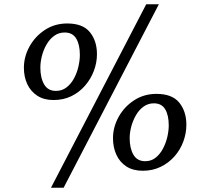

<svg xmlns="http://www.w3.org/2000/svg" viewBox="-20 -834 962 904"><path d="M232 -363Q187 -363 155.8 -383.2Q124.5 -403.5 108.5 -437.8Q92.5 -472 92.5 -515Q92.5 -567 118.8 -614.8Q145 -662.5 191.2 -693Q237.5 -723.5 296.5 -723.5Q370 -723.5 403.2 -682.5Q436.5 -641.5 436.5 -579Q436.5 -539 422 -500.5Q407.5 -462 380.5 -430.8Q353.5 -399.5 316 -381.2Q278.5 -363 232 -363ZM243.5 -406Q272 -406 293.2 -422.5Q314.5 -439 328.5 -465Q342.5 -491 349.2 -520.5Q356 -550 356 -576Q356 -623.5 339 -652.2Q322 -681 284.5 -681Q256.5 -681 235 -665.2Q213.5 -649.5 199 -624.2Q184.5 -599 177.2 -570.2Q170 -541.5 170 -516Q170 -467.5 187.8 -436.8Q205.5 -406 243.5 -406ZM668.5 -814H728L279.5 50H220ZM652.5 -30Q606.5 -30 575.2 -50.2Q544 -70.5 528 -105.2Q512 -140 512 -183.5Q512 -235 538.2 -283Q564.5 -331 611 -361.5Q657.5 -392 716.5 -392Q790.5 -392 824 -350.8Q857.5 -309.5 857.5 -246.5Q857.5 -206.5 843.2 -167.8Q829 -129 801.8 -98Q774.5 -67 736.5 -48.5Q698.5 -30 652.5 -30ZM663.5 -75Q692 -75 712.8 -91.5Q733.5 -108 747.2 -134Q761 -160 767.8 -189.2Q774.5 -218.5 774.5 -243.5Q774.5 -291.5 757.8 -319.5Q741 -347.5 704.5 -347.5Q677 -347.5 655.5 -331.8Q634 -316 619.8 -291Q605.5 -266 598 -237.8Q590.5 -209.5 590.5 -184Q590.5 -136 608.2 -105.5Q626 -75 663.5 -75Z"/></svg>

Font: Merriweather 20pt
Style: Italic
Weight: 400
Italic angle: -7.8°
Version: Version 2.101